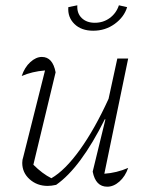

<svg xmlns="http://www.w3.org/2000/svg" viewBox="-20 -700 564 725"><path d="M330 -52 378 -249 376 -250Q284 -66 192 -2Q174 2 160 2Q120 2 92 -23Q64 -48 64 -85Q64 -97 68 -108L150 -434Q101 -430 62 -413Q73 -446 94.5 -465.5Q116 -485 138 -485Q179 -485 190 -427L106 -78Q140 -44 174 -27Q226 -57 282 -135Q338 -213 390 -327L423 -479H464L374 -44Q420 -47 464 -66Q453 -34 431 -14.5Q409 5 385 5Q341 5 330 -52ZM332 -584Q287 -584 261 -609.5Q235 -635 238 -673L272 -680Q270 -650 288.5 -632Q307 -614 338 -614Q370 -614 394.5 -632Q419 -650 429 -680L460 -673Q449 -636 413.5 -610Q378 -584 332 -584Z"/></svg>

Font: Piazzolla ExtraLight
Style: Italic
Weight: 200
Italic angle: -11.3°
Designer: Juan Pablo del Peral
Foundry: Huerta Tipografica
Version: Version 1.330